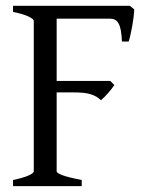

<svg xmlns="http://www.w3.org/2000/svg" viewBox="-20 -635 518 655"><path d="M24.4 0V-21Q57.6 -27.8 76.4 -35.9Q95.2 -43.9 95.2 -50.8V-564Q95.2 -569.8 77.4 -578.6Q59.6 -587.4 24.4 -594.2V-615.2H422.9L438 -603Q437.5 -590.3 435.5 -575.2Q433.6 -560.1 430.9 -544.9Q428.2 -529.8 425 -516.1Q421.9 -502.4 418.9 -493.2H396Q395 -515.6 392.3 -530.8Q389.6 -545.9 384.5 -554.9Q379.4 -564 372.3 -567.6Q365.2 -571.3 356 -571.3H173.3V-358.9H356L370.1 -345.2Q365.7 -338.4 359.9 -330.8Q354 -323.2 347.7 -316.2Q341.3 -309.1 335.2 -303Q329.1 -296.9 324.2 -293Q316.9 -300.3 308.6 -305.2Q300.3 -310.1 289.3 -313.5Q278.3 -316.9 263.4 -318.4Q248.5 -319.8 228 -319.8H173.3V-50.8Q173.3 -44.9 192.1 -37.6Q210.9 -30.3 258.8 -21V0Z"/></svg>

Font: Gentium
Style: Regular
Weight: 400
Designer: J. Victor Gaultney
Version: Version 1.03; 2011; OFL 1.1 release